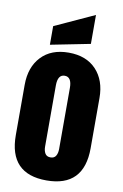

<svg xmlns="http://www.w3.org/2000/svg" viewBox="-105 -1040 708 1107"><g transform="rotate(10 248.5 -486.5)"><path d="M248 7.8Q29.3 7.8 29.3 -219.2V-513.2Q29.3 -616.7 87.4 -678.5Q145.5 -740.2 248 -740.2Q351.1 -740.2 409.2 -678.5Q467.3 -616.7 467.3 -513.2V-219.2Q467.3 7.8 248 7.8ZM248 -127Q270 -127 279.5 -142.8Q289.1 -158.7 289.1 -183.1V-541Q289.1 -605 248 -605Q207 -605 207 -541V-183.1Q207 -158.7 216.6 -142.8Q226.1 -127 248 -127ZM132.3 -766.1V-875L364.3 -981.4V-812Z"/></g></svg>

Font: Anton SC
Style: Regular
Weight: 400
Designer: Vernon Adams
Foundry: Vernon Adams
Version: Version 2.116; ttfautohint (v1.8.4.7-5d5b)